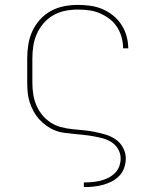

<svg xmlns="http://www.w3.org/2000/svg" viewBox="-20 -548 640 783"><path d="M322 215V196H323Q340 196 356.5 194.5Q373 193 389.5 189Q406 185 421 177.5Q436 170 448 158.5Q460 147 466 131Q472 115 472 98Q472 78 462 60.5Q452 43 435 32Q418 21 398.5 16Q379 11 359.5 7.5Q340 4 320.5 2Q301 0 281 -2Q261 -4 241.5 -6.5Q222 -9 203.5 -16.5Q185 -24 168.5 -36Q152 -48 139 -62.5Q126 -77 116.5 -95Q107 -113 101 -131.5Q95 -150 93 -170Q91 -190 91 -210V-310Q91 -338 95.5 -366.5Q100 -395 112 -421Q124 -447 143.5 -468.5Q163 -490 188 -503.5Q213 -517 241 -522.5Q269 -528 298 -528Q323 -528 348.5 -524.5Q374 -521 397.5 -511Q421 -501 441 -485Q461 -469 475 -447.5Q489 -426 496 -401Q503 -376 503 -351H482Q482 -374 476 -396Q470 -418 457.5 -437.5Q445 -457 426.5 -471Q408 -485 387 -494Q366 -503 343 -506Q320 -509 298 -509Q272 -509 246.5 -504Q221 -499 198.5 -486.5Q176 -474 158.5 -454Q141 -434 130.5 -410.5Q120 -387 116 -361.5Q112 -336 112 -310V-210Q112 -187 115.5 -164Q119 -141 128 -119.5Q137 -98 151.5 -80Q166 -62 185.5 -49Q205 -36 227.5 -30Q250 -24 273 -21.5Q296 -19 319 -17Q342 -15 364.5 -10.5Q387 -6 409.5 0.5Q432 7 451 20Q470 33 481.5 54Q493 75 493 98Q493 117 486.5 136Q480 155 466.5 169Q453 183 435.5 192Q418 201 399.5 206Q381 211 361.5 213Q342 215 323 215Z"/></svg>

Font: Zed Sans Thin Extended
Style: Regular
Weight: 100
Width: 7
Designer: Belleve Invis
Foundry: Belleve Invis
Version: Version 1.0.0; ttfautohint (v1.8.4)